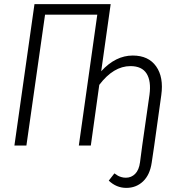

<svg xmlns="http://www.w3.org/2000/svg" viewBox="-20 -705 842 930"><path d="M623 -436Q699.2 -436 736.3 -383.5Q773.4 -331.1 761.2 -244.1L727.1 0L714.8 83Q706.1 142.1 672.9 173.6Q639.6 205.1 591.8 205.1Q543.9 205.1 506.8 169.9L534.2 134.8Q544.9 142.6 551 146Q557.1 149.4 567.4 152.6Q577.6 155.8 589.8 155.8Q616.2 155.8 634.8 137Q653.3 118.2 658.2 81.1L668.9 0L704.1 -246.1Q712.9 -312 690.2 -348.4Q667.5 -384.8 611.8 -384.8Q529.8 -384.8 460.9 -293.9L419.9 0H361.8L451.2 -633.8H198.2L107.9 0H49.8L147 -685.1H516.1L470.2 -359.9Q540 -436 623 -436Z"/></svg>

Font: Fira Sans Compressed Light
Style: Italic
Weight: 300
Width: 3
Italic angle: -8°
Designer: Carrois Corporate & Edenspiekermann AG
Foundry: Carrois Corporate GbR & Edenspiekermann AG
Version: Version 4.203;PS 004.203;hotconv 1.0.88;makeotf.lib2.5.64775